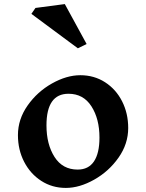

<svg xmlns="http://www.w3.org/2000/svg" viewBox="-20 -912 716 942"><path d="M609 -284Q609 -206 561.5 -138.5Q514 -71 442 -30.5Q370 10 303 10Q236 10 182.5 -24.5Q129 -59 98.5 -118Q68 -177 68 -249Q68 -327 115.5 -394.5Q163 -462 235 -502.5Q307 -543 374 -543Q442 -543 495.5 -508.5Q549 -474 579 -415Q609 -356 609 -284ZM208 -297Q208 -204 247.5 -142Q287 -80 361 -80Q414 -80 441 -120Q468 -160 468 -237Q468 -329 428.5 -390.5Q389 -452 316 -452Q208 -452 208 -297ZM362 -675 134 -844 154 -873 298 -892 405 -696Z"/></svg>

Font: Inknut Antiqua Medium
Style: Regular
Weight: 500
Designer: Claus Eggers Sørensen
Foundry: Claus Eggers Sørensen
Version: Version 1.003; ttfautohint (v1.8.2) -l 8 -r 50 -G 200 -x 14 